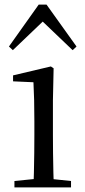

<svg xmlns="http://www.w3.org/2000/svg" viewBox="-20 -818 372 838"><path d="M43 0V-28L153 -39H184L290 -28V0ZM126 0Q127 -24 128 -65Q129 -106 129.5 -150.5Q130 -195 130 -229V-289Q130 -340 129 -381Q128 -422 126 -459L37 -463V-489L202 -528L214 -520L211 -380V-229Q211 -195 211.5 -150.5Q212 -106 213 -65Q214 -24 215 0ZM297 -599 139 -750H194L36 -599L19 -615L149 -798H183L314 -615Z"/></svg>

Font: Noto Serif TC ExtraLight
Style: Regular
Weight: 400
Version: Version 2.002-H1;hotconv 1.1.0;makeotfexe 2.6.0